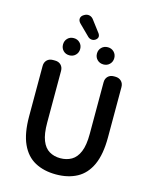

<svg xmlns="http://www.w3.org/2000/svg" viewBox="-156 -1201 1052 1317"><g transform="rotate(15 370.0 -543.0)"><path d="M371 14Q285 14 222 -20Q159 -54 125 -128.5Q91 -203 91 -324V-681Q91 -707 107 -723Q123 -739 149 -739H164Q190 -739 206 -723Q222 -707 222 -681V-314Q222 -234 240.5 -187.5Q259 -141 293 -121Q327 -101 371 -101Q416 -101 450.5 -121Q485 -141 504.5 -187.5Q524 -234 524 -314V-681Q524 -707 540 -723Q556 -739 582 -739H592Q618 -739 634.5 -723Q651 -707 651 -681V-324Q651 -203 617 -128.5Q583 -54 520 -20Q457 14 371 14ZM249 -799Q222 -799 205 -816.5Q188 -834 188 -860Q188 -886 205 -903.5Q222 -921 249 -921Q275 -921 292.5 -903.5Q310 -886 310 -860Q310 -834 292.5 -816.5Q275 -799 249 -799ZM394 -949Q381 -941 366.5 -943Q352 -945 342 -955L267 -1029Q251 -1045 253 -1062.5Q255 -1080 274 -1091Q293 -1103 311.5 -1099Q330 -1095 342 -1078L404 -996Q422 -968 394 -949ZM491 -799Q464 -799 446.5 -816.5Q429 -834 429 -860Q429 -886 446.5 -903.5Q464 -921 491 -921Q517 -921 534.5 -903.5Q552 -886 552 -860Q552 -834 534.5 -816.5Q517 -799 491 -799Z"/></g></svg>

Font: Chiron GoRound TC SB
Style: Regular
Weight: 500
Designer: Ryoko NISHIZUKA 西塚涼子 (kana, bopomofo & ideographs); Paul D. Hunt (Latin, Greek & Cyrillic); Sandoll Communications 산돌커뮤니
Foundry: Adobe
Version: Version 1.000;hotconv 1.1.1;makeotfexe 2.6.0